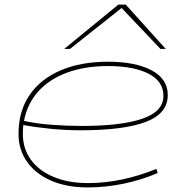

<svg xmlns="http://www.w3.org/2000/svg" viewBox="-20 -810 799 840"><path d="M670 -53Q600 -23 521.5 -6.5Q443 10 364 10Q272 10 204 -19.5Q136 -49 98.5 -102Q61 -155 61 -224Q61 -324 109.5 -394.5Q158 -465 246 -502.5Q334 -540 453 -540Q572 -540 643 -502.5Q714 -465 714 -394Q714 -313 617.5 -276.5Q521 -240 333 -240Q269 -240 202.5 -246.5Q136 -253 82 -263Q80 -244 80 -224Q80 -160 115 -111.5Q150 -63 214.5 -36Q279 -9 365 -9Q511 -9 664 -71ZM452 -521Q352 -521 274 -492.5Q196 -464 147.5 -410Q99 -356 85 -281Q140 -269 206.5 -264Q273 -259 339 -259Q510 -259 602.5 -290.5Q695 -322 695 -391Q695 -454 630 -487.5Q565 -521 452 -521ZM261 -596 498 -790H530L705 -596H682L512 -775L286 -596Z"/></svg>

Font: Georama ExtraExtended Thin
Style: Italic
Weight: 100
Width: 8
Italic angle: -9°
Designer: Jean-Baptiste Levee
Foundry: Production Type
Version: Version 1.000